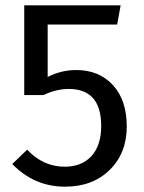

<svg xmlns="http://www.w3.org/2000/svg" viewBox="-20 -689 541 721"><path d="M433 -669 420 -597H159V-400Q210 -426 266 -426Q352 -426 404 -369.5Q456 -313 456 -214Q456 -114 392 -51Q328 12 224 12Q109 12 26 -73L82 -127Q142 -63 223 -63Q287 -63 323.5 -103Q360 -143 360 -216Q360 -355 238 -355Q192 -355 143 -332H71V-669Z"/></svg>

Font: Fira Sans
Style: Regular
Weight: 400
Designer: Carrois Corporate & Edenspiekermann AG
Foundry: Carrois Corporate GbR & Edenspiekermann AG
Version: Version 4.106;PS 004.106;hotconv 1.0.70;makeotf.lib2.5.58329